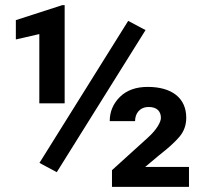

<svg xmlns="http://www.w3.org/2000/svg" viewBox="-20 -731 799 751"><path d="M481.4 -649.4 134.3 -93.8 202.1 -57.6 549.3 -613.3ZM223.6 -710.9 42 -652.3V-576.7L133.8 -597.7V-326.7H232.9V-710.9ZM547.9 -78.1 602.1 -123.5C637.7 -151.4 664.6 -175.3 682.1 -196.3C699.7 -217.3 708.5 -241.7 708.5 -270.5C708.5 -346.7 653.3 -391.1 557.6 -391.1C511.7 -391.1 475.6 -377.9 449.2 -352.1C422.4 -325.7 409.2 -293.9 409.2 -257.3H508.3C508.3 -287.1 526.4 -312.5 562 -312.5C593.3 -312.5 609.4 -295.9 609.4 -270C609.4 -254.4 594.2 -224.6 557.6 -191.9L418 -65.4V0H719.2V-78.1Z"/></svg>

Font: Vazirmatn
Style: Bold
Weight: 700
Designer: Saber Rastikerdar
Foundry: Saber Rastikerdar
Version: Version 33.003